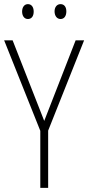

<svg xmlns="http://www.w3.org/2000/svg" viewBox="-20 -909 427 929"><path d="M87 -853C87 -833 97 -817 115 -817C133 -817 143 -831 143 -853C143 -874 133 -889 115 -889C97 -889 87 -873 87 -853ZM244 -854C244 -833 255 -817 273 -817C291 -817 301 -832 301 -854C301 -875 291 -889 273 -889C255 -889 244 -874 244 -854ZM194 -324 41 -714H0L175 -276V0H213V-277L387 -714H346Z"/></svg>

Font: Noto Sans Gurmukhi UI Condensed ExtraLight
Style: Regular
Weight: 200
Width: 3
Designer: Jelle Bosma - Monotype Design Team
Foundry: Monotype Imaging Inc.
Version: Version 2.004